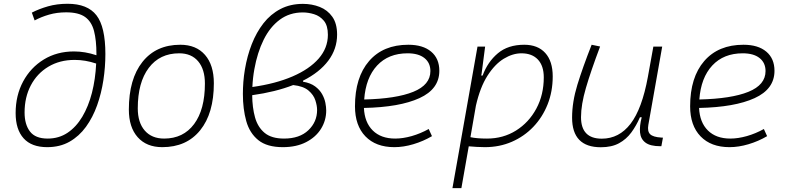

<svg xmlns="http://www.w3.org/2000/svg" viewBox="-20 -762 4142 1007"><path d="M227.5 9.8Q145.5 9.8 103.8 -36.6Q62 -83 62 -168.9Q62 -261.7 101.3 -334.7Q140.6 -407.7 209.7 -450Q278.8 -492.2 368.2 -492.2Q426.3 -492.2 485.8 -472.2Q485.8 -475.1 485.8 -478Q485.8 -550.8 473.1 -599.6Q460.4 -648.4 426.3 -672.9Q392.1 -697.3 327.1 -697.3Q278.8 -697.3 237.3 -685.3Q195.8 -673.3 161.6 -654.8L147 -695.8Q184.6 -715.3 231.7 -728.8Q278.8 -742.2 334.5 -742.2Q439 -742.2 485.8 -681.9Q532.7 -621.6 532.7 -478.5Q532.7 -410.6 522.2 -341.6Q511.7 -272.5 489.3 -209.5Q466.8 -146.5 430.9 -96.9Q395 -47.4 344.7 -18.8Q294.4 9.8 227.5 9.8ZM484.4 -428.7Q427.7 -447.8 371.6 -447.8Q293 -447.8 233.6 -412.1Q174.3 -376.5 141.6 -314.2Q108.9 -252 108.9 -171.9Q108.9 -109.4 137.2 -72.3Q165.5 -35.2 230 -35.2Q288.6 -35.2 334 -65.4Q379.4 -95.7 411.6 -149.7Q443.8 -203.6 462.2 -275.1Q480.5 -346.7 484.4 -428.7Z M831.1 9.8Q748.5 9.8 702.1 -42.5Q655.8 -94.7 655.8 -187.5Q655.8 -347.7 727.3 -437.5Q798.8 -527.3 925.8 -527.3Q1008.8 -527.3 1055.2 -474.1Q1101.6 -420.9 1101.6 -325.2Q1101.6 -167.5 1030 -78.9Q958.5 9.8 831.1 9.8ZM840.8 -35.2Q941.4 -35.2 998 -111.3Q1054.7 -187.5 1054.7 -323.7Q1054.7 -398.4 1019.3 -440.4Q983.9 -482.4 919.9 -482.4Q817.9 -482.4 760.3 -406Q702.6 -329.6 702.6 -193.8Q702.6 -119.1 739.3 -77.1Q775.9 -35.2 840.8 -35.2Z M1569.3 -338.9V-333.5Q1608.9 -326.7 1632.8 -308.8Q1656.7 -291 1669.4 -268.3Q1682.1 -245.6 1686.5 -222.9Q1690.9 -200.2 1690.9 -182.6Q1690.9 -130.4 1663.6 -86.4Q1636.2 -42.5 1585.2 -16.4Q1534.2 9.8 1463.4 9.8Q1380.4 9.8 1334.7 -27.1Q1289.1 -64 1271.5 -127.2Q1253.9 -190.4 1253.9 -269Q1253.9 -299.8 1256.3 -332Q1258.8 -364.3 1264.6 -398.9Q1276.4 -468.8 1300.5 -530.5Q1324.7 -592.3 1361.8 -639.9Q1398.9 -687.5 1450.7 -714.6Q1502.4 -741.7 1568.8 -741.7Q1616.2 -741.7 1657 -725.6Q1697.8 -709.5 1722.9 -674.1Q1748 -638.7 1748 -580.6Q1748 -505.4 1701.9 -443.8Q1655.8 -382.3 1569.3 -338.9ZM1303.7 -305.7Q1425.3 -322.8 1514.2 -361.1Q1603 -399.4 1651.4 -454.8Q1699.7 -510.3 1699.7 -579.6Q1699.7 -627.9 1678.7 -653.1Q1657.7 -678.2 1627.4 -687.5Q1597.2 -696.8 1568.4 -696.8Q1499 -696.8 1447.5 -658.7Q1396 -620.6 1362.8 -553.5Q1329.6 -486.3 1314 -398.9Q1305.7 -353 1303.7 -305.7ZM1517.6 -315.9Q1424.8 -279.8 1302.7 -262.7Q1303.2 -197.8 1317.6 -146.2Q1332 -94.7 1368.2 -64.9Q1404.3 -35.2 1469.7 -35.2Q1551.3 -35.2 1597.2 -78.9Q1643.1 -122.6 1643.1 -185.1Q1643.1 -207.5 1634 -235.8Q1625 -264.2 1598.1 -287.1Q1571.3 -310.1 1517.6 -315.9Z M2052.7 -35.2Q2093.3 -35.2 2139.4 -48.3Q2185.5 -61.5 2228.5 -85.4L2245.6 -47.9Q2199.7 -21 2147.9 -5.6Q2096.2 9.8 2048.3 9.8Q1951.2 9.8 1896.5 -46.9Q1841.8 -103.5 1841.8 -204.6Q1841.8 -356.4 1915.8 -441.9Q1989.7 -527.3 2121.6 -527.3Q2198.2 -527.3 2241.2 -491.2Q2284.2 -455.1 2284.2 -390.6Q2284.2 -294.9 2179.9 -247.3Q2075.7 -199.7 1888.7 -195.8Q1892.1 -120.1 1935.1 -77.6Q1978 -35.2 2052.7 -35.2ZM1890.1 -240.2Q2058.1 -244.1 2147.7 -280.5Q2237.3 -316.9 2237.3 -389.2Q2237.3 -432.6 2206.1 -457.5Q2174.8 -482.4 2117.7 -482.4Q2017.6 -482.4 1958 -418.5Q1898.4 -354.5 1890.1 -240.2Z M2399.9 224.6H2353L2393.1 -0.5Q2392.6 -0.5 2392.1 -0.5L2393.1 -1.5L2484.4 -517.6H2524.4L2505.9 -375.5L2503.9 -365.7H2511.2Q2537.6 -437.5 2591.1 -482.4Q2644.5 -527.3 2729.5 -527.3Q2800.8 -527.3 2839.8 -484.1Q2878.9 -440.9 2878.9 -361.3Q2878.9 -282.2 2852.1 -214.6Q2825.2 -147 2777.1 -96.7Q2729 -46.4 2664.3 -18.3Q2599.6 9.8 2523.4 9.8Q2502 9.8 2481 8.5Q2460 7.3 2438.5 5.4ZM2447.3 -42.5Q2481.4 -35.2 2534.2 -35.2Q2619.1 -35.2 2686.5 -77.4Q2753.9 -119.6 2793 -192.4Q2832 -265.1 2832 -356.4Q2832 -416.5 2801.3 -449.5Q2770.5 -482.4 2714.8 -482.4Q2668.9 -482.4 2622.1 -453.9Q2575.2 -425.3 2536.6 -364.7Q2498 -304.2 2476.1 -208Z M3131.3 10.3Q2980.5 10.3 2980.5 -145Q2980.5 -227.1 3008.3 -317.6Q3036.1 -408.2 3083 -527.3L3127.4 -518.1Q3078.6 -388.7 3053 -300.8Q3027.3 -212.9 3027.3 -147.5Q3027.3 -34.7 3136.2 -34.7Q3227.1 -34.7 3287.1 -112.8Q3347.2 -190.9 3377.9 -358.4L3406.7 -517.6H3453.1L3380.4 -106.9Q3374.5 -73.2 3389.9 -58.1Q3405.3 -43 3448.2 -40.5L3457 -40L3448.7 4.9H3443.4Q3390.6 4.9 3365.5 -13.9Q3340.3 -32.7 3336.9 -66.7Q3333.5 -100.6 3345.7 -147H3336.4Q3317.4 -103 3291.3 -67.4Q3265.1 -31.7 3226.6 -10.7Q3188 10.3 3131.3 10.3Z M3810.5 -35.2Q3851.1 -35.2 3897.2 -48.3Q3943.4 -61.5 3986.3 -85.4L4003.4 -47.9Q3957.5 -21 3905.8 -5.6Q3854 9.8 3806.2 9.8Q3709 9.8 3654.3 -46.9Q3599.6 -103.5 3599.6 -204.6Q3599.6 -356.4 3673.6 -441.9Q3747.6 -527.3 3879.4 -527.3Q3956.1 -527.3 3999 -491.2Q4042 -455.1 4042 -390.6Q4042 -294.9 3937.7 -247.3Q3833.5 -199.7 3646.5 -195.8Q3649.9 -120.1 3692.9 -77.6Q3735.8 -35.2 3810.5 -35.2ZM3647.9 -240.2Q3815.9 -244.1 3905.5 -280.5Q3995.1 -316.9 3995.1 -389.2Q3995.1 -432.6 3963.9 -457.5Q3932.6 -482.4 3875.5 -482.4Q3775.4 -482.4 3715.8 -418.5Q3656.2 -354.5 3647.9 -240.2Z"/></svg>

Font: Cascadia Mono NF ExtraLight
Style: Italic
Weight: 200
Italic angle: -10°
Monospace: yes
Designer: Aaron Bell
Foundry: Saja Typeworks
Version: Version 2404.023; ttfautohint (v1.8.4)